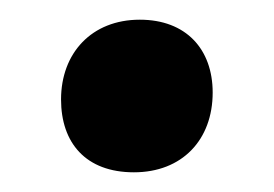

<svg xmlns="http://www.w3.org/2000/svg" viewBox="-20 -337 278 195"><path d="M116 -162C165 -162 196 -195 196 -243C196 -287 169 -317 122 -317C73 -317 42 -283 42 -236C42 -192 67 -162 116 -162Z"/></svg>

Font: Alegreya SC
Style: Bold
Weight: 700
Designer: Juan Pablo del Peral
Foundry: Huerta Tipografica
Version: Version 2.007;PS 002.007;hotconv 1.0.88;makeotf.lib2.5.64775